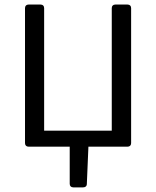

<svg xmlns="http://www.w3.org/2000/svg" viewBox="-20 -644 685 843"><path d="M540 -624H486.3C476.6 -624 470.7 -618.2 470.7 -608.4V-70.3H173.8V-608.4C173.8 -618.2 168 -624 158.2 -624H105.5C95.7 -624 89.8 -618.2 89.8 -608.4V-15.6C89.8 -5.9 95.7 0 105.5 0H286.1V163.1C286.1 172.9 292 178.7 301.8 178.7H344.7C354.5 178.7 361.3 173.8 361.3 163.1L368.2 0H540C549.8 0 555.7 -5.9 555.7 -15.6V-608.4C555.7 -618.2 549.8 -624 540 -624Z"/></svg>

Font: Ed Sans Neue
Style: Regular
Weight: 400
Designer: Stephen Hutchings
Version: Version 1.004;PS 001.004;hotconv 1.0.88;makeotf.lib2.5.64775